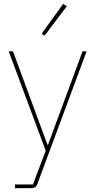

<svg xmlns="http://www.w3.org/2000/svg" viewBox="-20 -771 492 991"><path d="M325 -739 210 -587 195 -597 306 -751ZM228 -24 406 -506H427L172 181Q165 200 141 200H57V181H150L216 7L25 -506H47L225 -24Z"/></svg>

Font: IBM Plex Sans Thin
Style: Regular
Weight: 100
Designer: Mike Abbink, Paul van der Laan, Pieter van Rosmalen
Foundry: Bold Monday
Version: Version 3.0